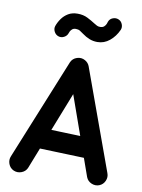

<svg xmlns="http://www.w3.org/2000/svg" viewBox="-110 -1066 893 1209"><g transform="rotate(10 336.0 -462.0)"><path d="M63.5 63.4Q87.8 74 113.5 64.5Q139.2 55.1 149.8 30.8L348.9 -475.6L525.9 23.8Q535.6 48.5 560.6 59.2Q585.6 69.9 610.2 60.5Q634.9 50.8 645.8 25.8Q656.7 0.9 647 -23.8L413.6 -666.4Q405.6 -687.3 384.4 -699.3Q360.1 -713 332.5 -704.1Q304.9 -695.2 293.6 -669.4L30.9 -22.9Q20.3 1.3 29.7 26.9Q39.2 52.4 63.5 63.4ZM570.3 -150.9Q573 -177.4 555.6 -198Q538.2 -218.6 511.4 -221.3L183 -232.5Q156.5 -235.2 135.9 -217.8Q115.2 -200.4 112.5 -173.6Q109.9 -147.1 127.4 -126.5Q145 -105.8 171.5 -103.1L499.9 -91.9Q526.7 -89.2 547.2 -106.8Q567.6 -124.4 570.3 -150.9ZM194 -818.1Q212 -812 230 -821.4Q248 -830.8 254.2 -849.2Q254.6 -851.4 258.4 -859.7Q262.2 -867.9 270.8 -875.5Q279.4 -883.1 294.1 -883.1Q309.6 -883.1 320.6 -876.6Q331.7 -870.1 343.8 -860.7Q366.6 -843.8 390.3 -834.5Q413.9 -825.2 440.9 -825.2Q484.3 -825.2 519 -853.8Q553.8 -882.4 573.4 -926.4Q580.7 -943.7 573.2 -962.6Q565.8 -981.6 547.7 -988.9Q530.4 -996.2 511.3 -989Q492.2 -981.7 485.2 -963.3Q484.3 -959.2 480.5 -949.2Q476.7 -939.2 467.5 -930.5Q458.4 -921.9 440.9 -921.9Q429.4 -921.9 421.2 -926.3Q413 -930.7 402.6 -937Q380.5 -951.4 352.8 -965.5Q325.1 -979.5 288.6 -979.5Q254 -979.5 229.2 -964.6Q204.3 -949.7 187.9 -926.5Q171.5 -903.3 162.8 -878.3Q157.1 -860.6 166.3 -842.4Q175.5 -824.2 194 -818.1Z"/></g></svg>

Font: Mikhak VF
Style: Regular
Weight: 100
Designer: Amin Abedi
Version: Version 3.001